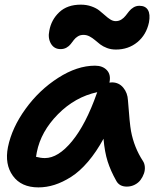

<svg xmlns="http://www.w3.org/2000/svg" viewBox="-20 -834 701 825"><path d="M240.2 -623Q212.4 -623 198.7 -646.7Q185.1 -670.4 191.9 -702.1Q200.2 -749 234.6 -781.5Q269 -814 327.1 -814Q352.1 -814 372.8 -806.6Q393.6 -799.3 406.7 -788.8Q419.9 -778.3 431.2 -768.1Q442.4 -757.8 453.9 -750.5Q465.3 -743.2 477.1 -743.2Q490.7 -743.2 501.5 -750Q512.2 -756.8 519.8 -766.6Q527.3 -776.4 534.9 -785.9Q542.5 -795.4 553.7 -802.2Q564.9 -809.1 579.1 -809.1Q605 -809.1 615.7 -791Q626.5 -772.9 620.1 -737.8Q608.9 -684.6 570.3 -652.8Q531.7 -621.1 478 -621.1Q457 -621.1 439.7 -627.7Q422.4 -634.3 410.6 -643.3Q398.9 -652.3 388.2 -661.6Q377.4 -670.9 365 -677.5Q352.5 -684.1 338.9 -684.1Q324.7 -684.1 314.5 -677.7Q304.2 -671.4 297.4 -662.4Q290.5 -653.3 283.7 -644.5Q276.9 -635.7 265.9 -629.4Q254.9 -623 240.2 -623ZM145 -28.8Q71.3 -28.8 35.4 -78.4Q-0.5 -127.9 14.2 -202.1Q31.2 -285.2 89.8 -366.2Q148.4 -447.3 230 -499.5Q311.5 -551.8 388.2 -551.8Q421.4 -551.8 439.5 -532.2Q457.5 -512.7 450.2 -479Q454.1 -480 460.9 -480Q490.7 -480 509.5 -457.5Q528.3 -435.1 529.8 -402.8Q537.1 -302.2 543 -270.5Q556.2 -200.2 594.2 -142.1Q601.1 -131.8 602.3 -117.2Q603.5 -102.5 598.4 -88.1Q593.3 -73.7 584 -61Q574.7 -48.3 559.1 -40.3Q543.5 -32.2 524.9 -32.2Q492.2 -32.2 479 -58.1Q455.6 -99.6 442.6 -140.1Q429.7 -180.7 424.8 -237.8Q394 -181.2 358.2 -139.2Q322.3 -97.2 285.6 -74Q249 -50.8 214.4 -39.8Q179.7 -28.8 145 -28.8ZM138.2 -180.2Q137.7 -176.8 136.5 -170.2Q135.3 -163.6 134.8 -160.2Q155.3 -154.8 172.9 -154.8Q230 -154.8 289.6 -227.3Q349.1 -299.8 396 -433.1Q396 -434.1 397.9 -438Q302.7 -417.5 229.2 -343.3Q155.8 -269 138.2 -180.2Z"/></svg>

Font: Shantell Sans Bouncy
Style: Italic
Weight: 600
Italic angle: -11.31°
Designer: Stephen Nixon, Anya Danilova, Shantell Martin
Foundry: Arrow Type
Version: Version 1.006;[9816181b4]